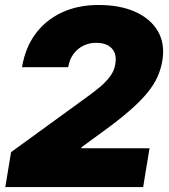

<svg xmlns="http://www.w3.org/2000/svg" viewBox="-20 -758 684 778"><path d="M1.5 0 24.9 -141.6 333.5 -365.7Q362.8 -386.7 387 -407.2Q411.1 -427.7 427.2 -450Q443.4 -472.2 447.3 -499Q452.1 -526.9 443.6 -545.9Q435.1 -564.9 416 -574.7Q397 -584.5 369.6 -584.5Q341.8 -584.5 318.1 -573Q294.4 -561.5 278.1 -539.8Q261.7 -518.1 256.3 -485.8H69.3Q82 -564 123.3 -620.1Q164.6 -676.3 229.7 -707Q294.9 -737.8 379.4 -737.8Q466.3 -737.8 528.3 -710Q590.3 -682.1 619.9 -631.3Q649.4 -580.6 637.7 -511.7Q632.3 -479 618.7 -447.8Q605 -416.5 578.1 -383.3Q551.3 -350.1 507.3 -311.5Q463.4 -272.9 397.5 -225.1L310.5 -161.6L309.6 -157.2H585.9L560.1 0Z"/></svg>

Font: Inter 17pt Black
Style: Italic
Weight: 900
Italic angle: -9.3988°
Version: Version 4.001;git-66647c0bb